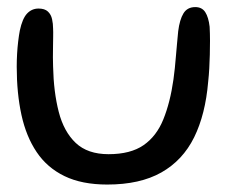

<svg xmlns="http://www.w3.org/2000/svg" viewBox="-20 -476 652 528"><path d="M275 31.5Q205 31.5 157.2 8.2Q109.5 -15 80.8 -57.8Q52 -100.5 39 -160Q26 -219.5 26 -292.5Q26 -310 27 -327.8Q28 -345.5 30 -362.2Q32 -379 34.5 -392Q41.5 -425 54.5 -438.8Q67.5 -452.5 86 -452.5Q103 -452.5 111.8 -444.2Q120.5 -436 123.2 -423.2Q126 -410.5 126 -397.5Q126.5 -388.5 126.2 -375.2Q126 -362 125.8 -347.2Q125.5 -332.5 125.5 -318.5Q125.5 -304.5 126 -293Q127.5 -223 141.5 -168.5Q155.5 -114 188.2 -83Q221 -52 278.5 -52Q339 -52 374.8 -76.8Q410.5 -101.5 429.2 -147.8Q448 -194 457 -257.5Q459 -272.5 460.8 -288.8Q462.5 -305 463.8 -321.8Q465 -338.5 466.8 -355.8Q468.5 -373 470 -390Q474 -422 484.5 -439.2Q495 -456.5 517 -456.5Q535.5 -456.5 544.5 -442.5Q553.5 -428.5 556.5 -402.5Q557.5 -383 557.5 -363.8Q557.5 -344.5 557 -325.5Q556.5 -306.5 555.5 -288Q554.5 -269.5 552.5 -251.5Q545 -161.5 513.8 -98.2Q482.5 -35 423.8 -1.8Q365 31.5 275 31.5Z"/></svg>

Font: Gluten Thin Light
Style: Regular
Weight: 300
Version: Version 1.300